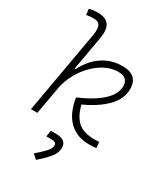

<svg xmlns="http://www.w3.org/2000/svg" viewBox="-239 -849 1065 1218"><g transform="rotate(30 293.0 -240.5)"><path d="M476.6 9.8Q382.8 9.8 326.7 -46.4Q270.5 -102.5 254.9 -207.5Q365.2 -254.9 422.1 -308.1Q479 -361.3 479 -417.5Q479 -482.4 407.2 -482.4Q349.1 -482.4 292.5 -447.5Q235.8 -412.6 192.4 -352.5Q148.9 -292.5 129.9 -217.3L91.3 0H44.4L150.9 -604Q159.2 -651.9 148.7 -674.8Q138.2 -697.8 102.1 -697.8Q88.9 -697.8 75.4 -696.5Q62 -695.3 48.8 -692.4L43.5 -734.9Q58.1 -739.3 73 -741Q87.9 -742.7 103 -742.7Q166.5 -742.7 189 -709.5Q211.4 -676.3 199.2 -608.9L155.3 -360.8H162.1Q184.6 -406.2 219.5 -444.1Q254.4 -481.9 302.7 -504.6Q351.1 -527.3 412.1 -527.3Q525.9 -527.3 525.9 -423.3Q525.9 -352.1 466.8 -291.7Q407.7 -231.4 306.6 -185.5Q328.6 -102.5 370.4 -68.8Q412.1 -35.2 488.3 -35.2Q501 -35.2 508.3 -35.6Q515.6 -36.1 523.4 -36.6L527.3 5.9Q516.1 7.8 504.2 8.8Q492.2 9.8 476.6 9.8ZM232.9 262.7 200.2 233.9Q231.9 207.5 260.5 178Q289.1 148.4 289.1 124.5Q289.1 100.6 251.5 100.6H214.8L222.7 55.7H259.3Q337.4 55.7 337.4 114.7Q337.4 153.8 306.4 189.9Q275.4 226.1 232.9 262.7Z"/></g></svg>

Font: Cascadia Mono NF ExtraLight
Style: Italic
Weight: 200
Italic angle: -10°
Monospace: yes
Designer: Aaron Bell
Foundry: Saja Typeworks
Version: Version 2404.023; ttfautohint (v1.8.4)